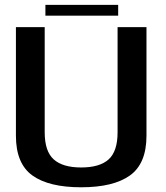

<svg xmlns="http://www.w3.org/2000/svg" viewBox="-20 -790 702 814"><path d="M324 4Q461 4 531 -46.2Q601 -96.5 601 -214.5V-675H478.5V-229Q478.5 -148.5 440.5 -114.2Q402.5 -80 324 -80Q246 -80 207.8 -114.2Q169.5 -148.5 169.5 -229V-675H47.5V-214.5Q47.5 -96.5 117.2 -46.2Q187 4 324 4ZM172.5 -723.5H481V-769.5H172.5Z"/></svg>

Font: Anybody Thin Medium
Style: Regular
Weight: 500
Version: Version 1.113;gftools[0.9.25]